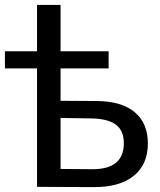

<svg xmlns="http://www.w3.org/2000/svg" viewBox="-20 -762 653 783"><path d="M227 -351 376 -350Q477 -349 530 -304Q583 -259 583 -177Q583 -91 525 -44.5Q467 2 360 1L131 0V-483H0V-553H131V-742H227V-553H423V-483H227ZM227 -73 353 -72Q485 -70 485 -178Q485 -230 452 -254Q419 -278 353 -279L227 -281Z"/></svg>

Font: false
Style: Regular
Weight: 500
Designer: Julieta Ulanovsky
Foundry: Julieta Ulanovsky
Version: Version 7.222;hotconv 1.0.109;makeotfexe 2.5.65596